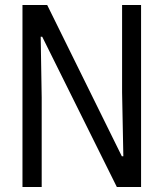

<svg xmlns="http://www.w3.org/2000/svg" viewBox="-20 -749 655 769"><path d="M70 0V-729H169L468 -123H474L469 -379V-729H545V0H448L149 -602H143L147 -358V0Z"/></svg>

Font: Mona Sans SemiCondensed
Style: Regular
Weight: 400
Width: 4
Designer: Deni Anggara
Foundry: GitHub
Version: Version 2.000